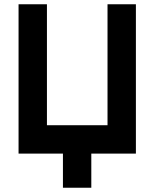

<svg xmlns="http://www.w3.org/2000/svg" viewBox="-20 -720 723 900"><path d="M67 0H275V160H408V0H617V-700H484V-133H200V-700H67Z"/></svg>

Font: Unageo
Style: Bold
Weight: 700
Designer: Richard Sepsi
Foundry: Richard Sepsi
Version: Version 2.000